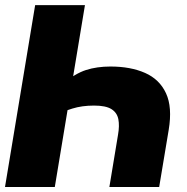

<svg xmlns="http://www.w3.org/2000/svg" viewBox="-20 -748 748 768"><path d="M421.9 -481.9Q502.4 -481.9 560.3 -456.3Q618.2 -430.7 644 -375Q669.9 -319.3 654.8 -228.5L616.7 0H417.5L452.1 -209Q458.5 -245.1 453.4 -271.2Q448.2 -297.4 425.8 -311.5Q403.3 -325.7 356 -325.7Q307.6 -325.7 269.3 -313.7Q231 -301.8 208 -288.6L228.5 -411.1Q280.8 -454.1 324.2 -468Q367.7 -481.9 421.9 -481.9ZM319.8 -727.5 199.2 0H0L120.6 -727.5Z"/></svg>

Font: Inter 20pt Black
Style: Italic
Weight: 900
Italic angle: -9.3988°
Version: Version 4.001;git-66647c0bb